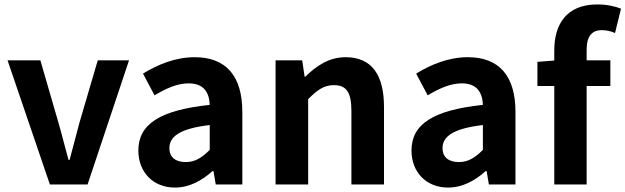

<svg xmlns="http://www.w3.org/2000/svg" viewBox="-20 -832 2821 866"><path d="M205 0H375L562 -560H421L339 -281C324 -226 309 -168 294 -111H289C273 -168 259 -226 243 -281L162 -560H14Z M769 14C834 14 890 -17 938 -60H943L953 0H1073V-327C1073 -489 1000 -574 858 -574C770 -574 690 -540 625 -500L677 -402C729 -433 779 -456 831 -456C900 -456 924 -414 926 -359C701 -335 604 -272 604 -153C604 -57 669 14 769 14ZM818 -101C775 -101 744 -120 744 -164C744 -215 789 -252 926 -268V-156C891 -121 860 -101 818 -101Z M1223 0H1370V-385C1411 -426 1441 -448 1486 -448C1541 -448 1565 -418 1565 -331V0H1712V-349C1712 -490 1660 -574 1539 -574C1463 -574 1406 -534 1357 -486H1354L1343 -560H1223Z M2001 14C2066 14 2122 -17 2170 -60H2175L2185 0H2305V-327C2305 -489 2232 -574 2090 -574C2002 -574 1922 -540 1857 -500L1909 -402C1961 -433 2011 -456 2063 -456C2132 -456 2156 -414 2158 -359C1933 -335 1836 -272 1836 -153C1836 -57 1901 14 2001 14ZM2050 -101C2007 -101 1976 -120 1976 -164C1976 -215 2021 -252 2158 -268V-156C2123 -121 2092 -101 2050 -101Z M2404 -444H2480V0H2626V-444H2733V-560H2626V-608C2626 -670 2651 -696 2694 -696C2714 -696 2735 -692 2754 -683L2781 -793C2756 -803 2718 -812 2674 -812C2534 -812 2480 -721 2480 -605V-559L2404 -553Z"/></svg>

Font: Noto Sans CJK SC
Style: Bold
Weight: 700
Designer: Ryoko NISHIZUKA 西塚涼子 (kana, bopomofo & ideographs); Paul D. Hunt (Latin, Greek & Cyrillic); Sandoll Communications 산돌커뮤니
Foundry: Adobe
Version: Version 2.004;hotconv 1.0.118;makeotfexe 2.5.65603